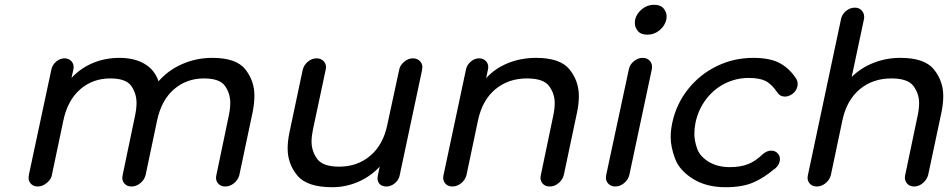

<svg xmlns="http://www.w3.org/2000/svg" viewBox="-20 -777 3979 803"><path d="M868 -535Q968 -535 1006 -487Q1044 -439 1044 -377Q1044 -344 1036 -305L981 -45Q976 -25 959 -11Q942 3 922 3Q902 3 891 -11Q880 -25 885 -45L937 -294Q943 -323 943 -347Q943 -386 921 -417.5Q899 -449 833 -449Q760 -449 707.5 -403.5Q655 -358 637 -273L589 -45Q584 -25 567 -11Q550 3 530 3Q510 3 499 -11Q488 -25 493 -45L545 -294Q551 -323 551 -347Q551 -386 529 -417.5Q507 -449 441 -449Q368 -449 315.5 -403.5Q263 -358 245 -273L198 -50Q196 -29 177 -13Q158 3 138 3Q118 3 107 -11Q96 -25 101 -45V-47L195 -487Q199 -506 215 -519.5Q231 -533 250 -533Q269 -533 280 -519.5Q291 -506 287 -487L279 -451Q317 -492 368.5 -513.5Q420 -535 480 -535Q542 -535 584.5 -510Q627 -485 643 -437Q683 -483 742 -509Q801 -535 868 -535Z M1745 -483 1651 -41Q1646 -22 1630 -9.5Q1614 3 1596 3Q1576 3 1566 -9.5Q1556 -22 1560 -42L1568 -80Q1530 -39 1478 -16.5Q1426 6 1370 6Q1264 6 1223.5 -43Q1183 -92 1183 -156Q1183 -187 1191 -225L1246 -485Q1251 -505 1267.5 -519Q1284 -533 1304 -533Q1324 -533 1335.5 -519Q1347 -505 1342 -485L1289 -236Q1283 -208 1283 -185Q1283 -145 1306.5 -112.5Q1330 -80 1399 -80Q1475 -80 1529 -126Q1583 -172 1600 -256L1649 -483Q1652 -503 1669.5 -518Q1687 -533 1707 -533Q1727 -533 1738.5 -519Q1750 -505 1745 -485Z M2222 -535Q2323 -535 2362 -486.5Q2401 -438 2401 -375Q2401 -343 2393 -305L2338 -45Q2333 -25 2316 -11Q2299 3 2279 3Q2259 3 2248 -11Q2237 -25 2242 -45L2294 -294Q2300 -322 2300 -346Q2300 -385 2276.5 -417Q2253 -449 2184 -449Q2106 -449 2051.5 -403.5Q1997 -358 1979 -273L1931 -45Q1926 -25 1909 -11Q1892 3 1872 3Q1852 3 1841 -11Q1830 -25 1835 -45L1929 -487Q1933 -506 1949 -519.5Q1965 -533 1984 -533Q2003 -533 2014 -519.5Q2025 -506 2021 -487L2013 -450Q2050 -491 2104.5 -513Q2159 -535 2222 -535Z M2612 -45Q2607 -25 2590 -11Q2573 3 2553 3Q2534 3 2522.5 -10.5Q2511 -24 2515 -44L2610 -487Q2614 -507 2631 -521Q2648 -535 2668 -535Q2688 -535 2699 -521Q2710 -507 2706 -487ZM2688 -632Q2660 -632 2647.5 -647.5Q2635 -663 2635 -681Q2635 -687 2636 -694Q2642 -720 2664.5 -738.5Q2687 -757 2715 -757Q2743 -757 2755.5 -741.5Q2768 -726 2768 -709Q2768 -703 2767 -696Q2761 -669 2738.5 -650.5Q2716 -632 2688 -632Z M3015 6Q2934 6 2878 -29Q2822 -64 2803.5 -113Q2785 -162 2785 -204Q2785 -233 2792 -265Q2809 -343 2858 -404.5Q2907 -466 2978 -500.5Q3049 -535 3130 -535Q3202 -535 3243 -512Q3284 -489 3311 -446Q3319 -432 3314.5 -414Q3310 -396 3294 -384Q3278 -373 3263 -373Q3243 -373 3232 -389Q3207 -426 3181.5 -438.5Q3156 -451 3111 -451Q3059 -451 3012.5 -428Q2966 -405 2933.5 -362.5Q2901 -320 2889 -265Q2884 -240 2884 -217Q2884 -190 2895 -157Q2906 -124 2943 -101Q2980 -78 3032 -78Q3077 -78 3108.5 -90.5Q3140 -103 3170 -132Q3187 -147 3205 -147Q3223 -147 3233 -135Q3244 -123 3241.5 -105.5Q3239 -88 3224 -74Q3220 -70 3217 -69Q3176 -34 3133 -15Q3087 6 3015 6Z M3746 -535Q3847 -535 3886 -486.5Q3925 -438 3925 -375Q3925 -343 3917 -305L3862 -46Q3857 -26 3840 -11.5Q3823 3 3803 3Q3783 3 3772 -11.5Q3761 -26 3766 -46L3818 -294Q3824 -322 3824 -346Q3824 -385 3800.5 -417Q3777 -449 3708 -449Q3630 -449 3575.5 -403.5Q3521 -358 3503 -273L3455 -45Q3450 -25 3433 -11Q3416 3 3396 3Q3376 3 3365 -11Q3354 -25 3359 -45L3498 -700Q3503 -719 3519.5 -732Q3536 -745 3555 -745Q3574 -745 3585 -732Q3596 -719 3594 -700L3542 -455Q3580 -493 3633 -514Q3686 -535 3746 -535Z"/></svg>

Font: Sepalumica Med
Style: Italic
Weight: 500
Italic angle: -12°
Designer: Julieta Ulanovsky
Foundry: Julieta Ulanovsky
Version: Version 7.200